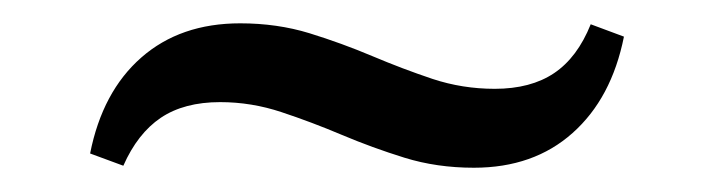

<svg xmlns="http://www.w3.org/2000/svg" viewBox="-20 -323 606 163"><path d="M382.3 -180.6Q350.8 -180.6 323.4 -189.1Q296 -197.6 270.2 -208.5Q244.4 -219.4 219 -227.8Q193.5 -236.3 166.9 -236.3Q136.3 -236.3 116.5 -223Q96.8 -209.7 84.7 -182.3L56.5 -192.7Q66.9 -245.2 100 -274.2Q133.1 -303.2 183.9 -303.2Q215.3 -303.2 242.7 -294.8Q270.2 -286.3 296 -275.4Q321.8 -264.5 347.2 -256Q372.6 -247.6 400 -247.6Q430.6 -247.6 450.4 -260.9Q470.2 -274.2 481.5 -302.4L509.7 -291.9Q499.2 -239.5 466.1 -210.1Q433.1 -180.6 382.3 -180.6Z"/></svg>

Font: Playfair 5pt SemiExpanded Light SemiBold
Style: Regular
Weight: 600
Version: Version 2.001;gftools[0.9.30]